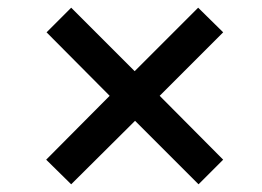

<svg xmlns="http://www.w3.org/2000/svg" viewBox="-20 -587 680 499"><path d="M331 -273 165 -108 100 -172 265 -338 101 -503 165 -567 330 -402 495 -567 560 -503 395 -338 560 -172 496 -108Z"/></svg>

Font: Open Sauce Sans SemiBold Italic
Style: Regular
Weight: 600
Italic angle: -10°
Designer: Alfredo Marco Pradil
Foundry: Creative Sauce Fz LLC
Version: Version 1.477